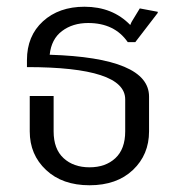

<svg xmlns="http://www.w3.org/2000/svg" viewBox="-20 -535 528 570"><path d="M68.3 -145V-250H139.2V-145Q139.2 -92.5 168.8 -65.4Q198.3 -38.3 245.8 -38.3Q293.3 -38.3 322.5 -65.4Q351.7 -92.5 351.7 -145V-240Q351.7 -335.8 60 -335.8V-356.7Q60 -428.3 107.5 -471.7Q155 -515 230.8 -515Q314.2 -515 366.7 -460.8Q370 -469.2 371.7 -471.7L395 -510L448.3 -500V-496.7L381.7 -410H359.2Q320 -466.7 241.7 -466.7Q195.8 -466.7 164.2 -442.9Q132.5 -419.2 127.5 -372.5Q422.5 -363.3 422.5 -248.3V-145Q422.5 -75.8 374.6 -30.4Q326.7 15 245.8 15Q165 15 116.7 -30.4Q68.3 -75.8 68.3 -145Z"/></svg>

Font: Boon
Style: Regular
Weight: 400
Designer: Sungsit Sawaiwan
Foundry: FontUni
Version: Version 3.0